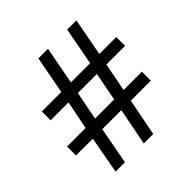

<svg xmlns="http://www.w3.org/2000/svg" viewBox="-186 -866 1018 1018"><g transform="rotate(-45 323.0 -357.0)"><path d="M480 -436 449 -276H586V-209H436L395 0H324L365 -209H222L183 0H113L151 -209H25V-276H164L196 -436H62V-502H208L248 -714H320L280 -502H424L464 -714H533L493 -502H620V-436ZM235 -276H378L409 -436H266Z"/></g></svg>

Font: Noto Sans Kaithi
Style: Regular
Weight: 400
Designer: Monotype Design Team
Foundry: Monotype Imaging Inc.
Version: Version 2.005; ttfautohint (v1.8.4.7-5d5b)